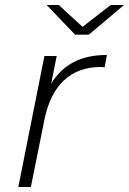

<svg xmlns="http://www.w3.org/2000/svg" viewBox="-20 -745 514 765"><path d="M406 -526 397 -477 381 -478Q292 -478 235 -425Q178 -372 157 -268L103 0H53L157 -522H206L184 -412Q219 -469 273.5 -497.5Q328 -526 406 -526ZM474 -725 334 -607H279L166 -725H214L309 -638L421 -725Z"/></svg>

Font: Idrija
Style: Italic
Weight: 300
Italic angle: -11.3°
Designer: Julieta Ulanovsky
Foundry: Julieta Ulanovsky
Version: Version 7.200